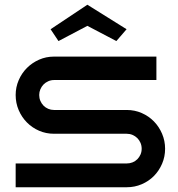

<svg xmlns="http://www.w3.org/2000/svg" viewBox="-20 -788 747 808"><path d="M674.8 -162.1Q674.8 -128.4 662.1 -98.9Q649.4 -69.3 627.7 -47.4Q606 -25.4 576.4 -12.7Q546.9 0 513.2 0H45.9V-100.1H513.2Q526.4 -100.1 537.8 -104.7Q549.3 -109.4 557.9 -117.9Q566.4 -126.5 571.3 -137.7Q576.2 -148.9 576.2 -162.1Q576.2 -175.3 571.3 -186.8Q566.4 -198.2 557.9 -206.8Q549.3 -215.3 537.8 -220.2Q526.4 -225.1 513.2 -225.1H207Q173.8 -225.1 144.5 -237.8Q115.2 -250.5 93.3 -272.7Q71.3 -294.9 58.6 -324.7Q45.9 -354.5 45.9 -388.2Q45.9 -420.9 58.6 -450.4Q71.3 -480 93.3 -502Q115.2 -523.9 144.5 -536.9Q173.8 -549.8 207 -549.8H638.2V-451.2H207Q194.3 -451.2 182.9 -446Q171.4 -440.9 163.1 -432.4Q154.8 -423.8 149.9 -412.4Q145 -400.9 145 -388.2Q145 -375 149.9 -363.5Q154.8 -352.1 163.1 -343.5Q171.4 -335 182.9 -330.1Q194.3 -325.2 207 -325.2H513.2Q546.9 -325.2 576.4 -312.3Q606 -299.3 627.7 -277.1Q649.4 -254.9 662.1 -225.1Q674.8 -195.3 674.8 -162.1ZM469.7 -615.2 347.7 -679.2 226.1 -615.2 192.9 -665 347.7 -768.1 512.7 -665Z"/></svg>

Font: Bruno Ace SC
Style: Regular
Weight: 400
Designer: Astigmatic (AOETI)
Foundry: Astigmatic (AOETI)
Version: Version 1.000